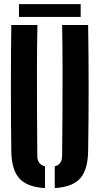

<svg xmlns="http://www.w3.org/2000/svg" viewBox="-20 -924 493 952"><path d="M36 -174Q34 -329.5 34 -487.2Q34 -645 36 -800H165.5Q163.5 -696.5 163.2 -585.8Q163 -475 163.5 -364.5Q164 -254 165 -150.5Q165 -130 174.5 -117Q184 -104 203 -99V8.5Q114.5 3.5 76 -39.2Q37.5 -82 36 -174ZM251.5 8.5V-99Q270 -104 279 -117Q288 -130 288 -150.5Q289 -254 289.8 -364.5Q290.5 -475 290.2 -585.8Q290 -696.5 288 -800H417Q419.5 -645 419.5 -487.2Q419.5 -329.5 417 -174Q415.5 -82 377.2 -39.2Q339 3.5 251.5 8.5ZM74 -903.5H380V-840H74Z"/></svg>

Font: Big Shoulders Stencil Display Thin ExtraBold
Style: Regular
Weight: 800
Version: Version 2.001